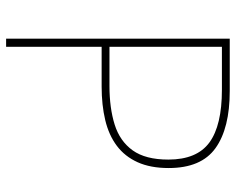

<svg xmlns="http://www.w3.org/2000/svg" viewBox="-90 -664 754 613"><g transform="rotate(90 286.5 -357.0)"><path d="M103 0V-714H270Q389 -714 452.5 -668.5Q516 -623 516 -519Q516 -461 497.5 -420Q479 -379 445 -353.5Q411 -328 363 -316.5Q315 -305 256 -305H129V0ZM129 -330H254Q324 -330 377 -346.5Q430 -363 459.5 -404Q489 -445 489 -518Q489 -609 434.5 -649Q380 -689 266 -689H129Z"/></g></svg>

Font: Noto Sans Symbols Thin
Style: Regular
Weight: 250
Version: Version 2.002